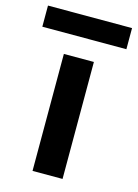

<svg xmlns="http://www.w3.org/2000/svg" viewBox="-162 -772 598 834"><g transform="rotate(15 137.0 -355.5)"><path d="M69 0V-526H204V0ZM-52 -616V-711H326V-616Z"/></g></svg>

Font: DM Sans 9pt
Style: Bold
Weight: 700
Version: Version 4.004;gftools[0.9.30]